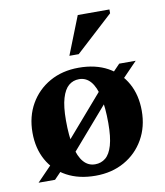

<svg xmlns="http://www.w3.org/2000/svg" viewBox="-79 -743 706 821"><g transform="rotate(-10 274.0 -332.0)"><path d="M24.5 0 113.5 -92 141.5 -102.5 371.5 -368 399.5 -386.5 452.5 -441.5H524L436 -350.5L408 -339.5L177.5 -73.5L149.5 -55.5L96 0ZM277 -35.5Q303 -35.5 322.2 -51.2Q341.5 -67 352 -103Q362.5 -139 362.5 -199.5Q362.5 -267.5 352.2 -313.2Q342 -359 321.8 -382.5Q301.5 -406 271.5 -406Q245.5 -406 226.5 -390Q207.5 -374 196.8 -338Q186 -302 186 -241.5Q186 -174 196.2 -128Q206.5 -82 226.8 -58.8Q247 -35.5 277 -35.5ZM270.5 13Q198.5 13 145.8 -15.5Q93 -44 64.5 -95.5Q36 -147 36 -214.5Q36 -285 67 -339Q98 -393 152.5 -423.8Q207 -454.5 278 -454.5Q351 -454.5 403.5 -425.8Q456 -397 484.2 -345.8Q512.5 -294.5 512.5 -226.5Q512.5 -157 481.5 -102.8Q450.5 -48.5 396 -17.8Q341.5 13 270.5 13ZM248.5 -511.5 314 -677H451.5V-660.5L289 -511.5Z"/></g></svg>

Font: Newsreader 24pt
Style: Bold
Weight: 700
Designer: Hugues Gentile
Foundry: Production Type
Version: Version 1.003